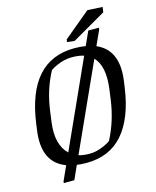

<svg xmlns="http://www.w3.org/2000/svg" viewBox="-138 -964 933 1149"><g transform="rotate(-15 328.5 -389.5)"><path d="M239.7 -46.4Q267.6 -37.6 309.1 -37.6Q350.6 -37.6 398.4 -59.1Q420.4 -68.4 438 -81.1Q494.6 -189.5 512.2 -317.4L521 -382.3Q539.1 -520.5 481 -579.6ZM426.8 -612.8Q397 -623 351.6 -623Q306.2 -623 258.3 -601.6Q236.3 -592.3 218.8 -580.1Q161.1 -473.6 144 -343.3L135.3 -278.3Q117.2 -142.1 185.1 -78.1ZM381.3 -671.4Q416.5 -671.4 450.7 -666L489.7 -752H555.7L554.7 -742.2L512.2 -648.9Q644 -592.8 617.2 -403.8L611.8 -365.7Q585.9 -181.6 502 -85.4Q418 10.7 275.4 10.7Q243.7 10.7 215.3 6.8L177.2 91.8H111.8L112.8 82L153.3 -7.8Q11.2 -60.1 39.1 -256.3L44.4 -294.9Q96.7 -671.4 381.3 -671.4ZM351.1 -733.9 515.6 -871.1 608.9 -866.2 604.5 -834 394.5 -712.9 348.6 -718.3Z"/></g></svg>

Font: NoticiaText-Italic
Style: Italic
Weight: 400
Italic angle: -8°
Designer: JM Sole
Foundry: JM Sole
Version: Version 1.003